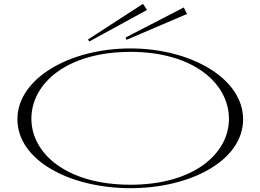

<svg xmlns="http://www.w3.org/2000/svg" viewBox="-20 -968 1360 1003"><path d="M662 15C977 15 1250 -130 1250 -345C1250 -558 977 -715 662 -715C345 -715 71 -559 71 -345C71 -130 345 15 662 15ZM662 -3C328 -3 144 -166 144 -348C144 -532 329 -697 662 -697C991 -697 1176 -532 1176 -347C1176 -166 993 -3 662 -3ZM748 -916 727 -948 440 -762 446 -751ZM957 -895 940 -929 636 -772 641 -760Z"/></svg>

Font: Sprat Extended Light
Style: Regular
Weight: 300
Width: 9
Designer: Ethan Nakache
Foundry: Collletttivo
Version: Version 2.000;Glyphs 3.2 (3217)